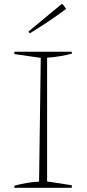

<svg xmlns="http://www.w3.org/2000/svg" viewBox="-20 -889 411 909"><path d="M48 0V-10Q79 -18 108 -23Q137 -28 165 -29L173 -615L48 -633V-644H320V-635Q294 -628 264.5 -623Q235 -618 203 -616V-30L320 -12V0ZM121 -731 115 -740 271 -869H277L293 -847Q252 -816 208.5 -787Q165 -758 121 -731Z"/></svg>

Font: Piazzolla SC Thin
Style: Regular
Weight: 100
Designer: Juan Pablo del Peral
Foundry: Huerta Tipografica
Version: Version 1.330